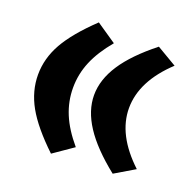

<svg xmlns="http://www.w3.org/2000/svg" viewBox="-110 -696 838 830"><g transform="rotate(20 308.5 -281.0)"><path d="M208 -583 299.8 -520.5Q248 -458.5 223.9 -400.6Q199.7 -342.8 199.7 -279.8Q199.7 -217.8 223.4 -160.4Q247.1 -103 298.8 -42L207.5 21Q116.7 -65.4 77.4 -135.7Q38.1 -206.1 38.1 -281.2Q38.1 -356.4 77.6 -426.5Q117.2 -496.6 208 -583ZM487.8 -573.2 579.6 -519Q457 -404.3 457 -279.8Q457 -157.2 579.1 -43L487.8 11.2Q389.6 -66.9 342.8 -138.7Q295.9 -210.4 295.9 -281.2Q295.9 -352.5 342.8 -424.1Q389.6 -495.6 487.8 -573.2Z"/></g></svg>

Font: Pinar-DS3-FD Black
Style: Regular
Weight: 900
Designer: Amin Abedi
Version: Version 3.000